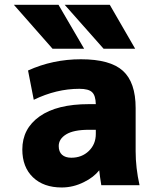

<svg xmlns="http://www.w3.org/2000/svg" viewBox="-20 -788 663 819"><path d="M230.5 -165Q230.5 -140.6 244.6 -127.9Q258.8 -115.2 284.2 -115.2Q329.1 -115.2 358.9 -144Q388.7 -172.9 388.7 -216.8V-234.4H359.4Q293.9 -234.4 262.2 -214.8Q230.5 -195.3 230.5 -165ZM325.2 -535.2Q450.2 -535.2 504.4 -485.8Q558.6 -436.5 558.6 -327.1V-142.6Q558.6 -72.3 575.2 2H412.1Q405.3 -39.1 403.3 -61.5Q378.9 -31.2 338.9 -11.7Q293 11.7 243.2 11.7Q166 11.7 120.6 -31.7Q75.2 -75.2 75.2 -150.4Q75.2 -239.3 148.9 -291.5Q222.7 -343.8 359.4 -343.8H388.7Q387.7 -380.9 373 -394.5Q358.4 -409.2 318.4 -409.2Q220.7 -409.2 124 -362.3L99.6 -487.3Q205.1 -535.2 325.2 -535.2ZM448.2 -767.6 556.6 -580.1H421.9L255.9 -767.6ZM229.5 -767.6 338.9 -580.1H204.1L39.1 -767.6Z"/></svg>

Font: Gen Shin Gothic Heavy
Style: Bold
Weight: 900
Designer: [Source Han Sans]
Ryoko NISHIZUKA  (kana & ideographs); Paul D. Hunt (Latin, Greek & Cyrillic); Wenlong ZHANG  (bopomofo
Version: Version 1.002.20150607